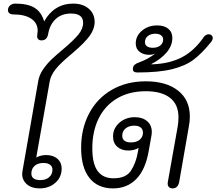

<svg xmlns="http://www.w3.org/2000/svg" viewBox="-20 -1035 1200 1065"><path d="M103 -71Q103 -76 105 -88L192 -585Q198 -620 219.5 -651Q241 -682 266.5 -706Q292 -730 336 -767Q388 -811 414.5 -843Q441 -875 441 -909Q441 -960 374 -960Q322 -960 289 -929.5Q256 -899 247 -846Q241 -811 210 -811Q199 -811 192.5 -817Q186 -823 186 -834L189 -864Q189 -907 153.5 -931Q118 -955 54 -955Q40 -955 32 -961.5Q24 -968 24 -979Q24 -994 35.5 -1004.5Q47 -1015 65 -1015Q134 -1015 172 -991.5Q210 -968 225 -916Q251 -964 292 -989.5Q333 -1015 386 -1015Q439 -1015 472 -987Q505 -959 505 -913Q505 -875 478 -837Q451 -799 383 -741Q314 -684 288 -650.5Q262 -617 256 -585L181 -161Q190 -167 205.5 -171Q221 -175 235 -175Q275 -175 298.5 -154.5Q322 -134 322 -100Q322 -52 287 -21Q252 10 199 10Q156 10 129.5 -12.5Q103 -35 103 -71ZM271 -94Q271 -111 258 -121Q245 -131 221 -131Q190 -131 172 -115Q154 -99 154 -73Q154 -36 204 -36Q234 -36 252.5 -52Q271 -68 271 -94Z M430 -215Q430 -322 474.5 -406Q519 -490 600.5 -537Q682 -584 789 -584Q902 -584 967.5 -532.5Q1033 -481 1033 -389Q1033 -361 1028 -336L974 -26Q967 10 937 10Q924 10 917 2.5Q910 -5 910 -17Q910 -23 911 -26L966 -335Q970 -360 970 -384Q970 -456 923 -492.5Q876 -529 789 -529Q697 -529 630 -489.5Q563 -450 527.5 -378.5Q492 -307 492 -212Q492 -127 521.5 -86.5Q551 -46 610 -46Q679 -46 706.5 -88.5Q734 -131 744 -188L749 -215Q739 -208 723.5 -204Q708 -200 692 -200Q654 -200 630.5 -221Q607 -242 607 -278Q607 -323 642 -354Q677 -385 728 -385Q770 -385 796 -363Q822 -341 822 -303Q822 -291 821 -288L805 -198Q787 -94 736 -42Q685 10 607 10Q522 10 476 -48Q430 -106 430 -215ZM773 -299Q773 -318 760 -328Q747 -338 725 -338Q695 -338 676.5 -322.5Q658 -307 658 -282Q658 -264 670.5 -254.5Q683 -245 706 -245Q738 -245 755.5 -260.5Q773 -276 773 -299Z M717 -651Q717 -667 726.5 -675.5Q736 -684 752 -689Q804 -708 841 -738Q825 -731 807 -731Q776 -731 754.5 -747.5Q733 -764 733 -794Q733 -836 767.5 -865Q802 -894 852 -894Q891 -894 913.5 -875.5Q936 -857 936 -824Q936 -782 904.5 -744.5Q873 -707 820 -680V-678Q920 -681 989.5 -717.5Q1059 -754 1112 -832Q1116 -837 1123.5 -841Q1131 -845 1138 -845Q1146 -845 1151 -841Q1160 -835 1160 -824Q1160 -813 1150 -801Q1100 -739 1054.5 -704.5Q1009 -670 935.5 -651.5Q862 -633 742 -633Q717 -633 717 -651ZM885 -816Q885 -831 873 -839.5Q861 -848 842 -848Q816 -848 800 -835Q784 -822 784 -801Q784 -786 795.5 -778Q807 -770 828 -770Q853 -770 869 -782.5Q885 -795 885 -816Z"/></svg>

Font: Kodchasan Light
Style: Italic
Weight: 300
Italic angle: -10°
Version: Version 1.000; ttfautohint (v1.6)